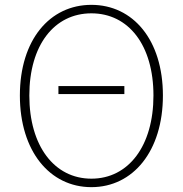

<svg xmlns="http://www.w3.org/2000/svg" viewBox="-20 -759 754 792"><path d="M221 -371H493V-404H221ZM357 13C529 13 652 -136 652 -365C652 -594 529 -739 357 -739C185 -739 62 -594 62 -365C62 -136 185 13 357 13ZM357 -22C204 -22 101 -157 101 -365C101 -573 204 -704 357 -704C510 -704 613 -573 613 -365C613 -157 510 -22 357 -22Z"/></svg>

Font: Noto Sans JP Thin
Style: Regular
Weight: 100
Designer: Ryoko NISHIZUKA 西塚涼子 (kana, bopomofo & ideographs); Paul D. Hunt (Latin, Greek & Cyrillic); Sandoll Communications 산돌커뮤니
Foundry: Adobe
Version: Version 2.004;hotconv 1.0.118;makeotfexe 2.5.65603